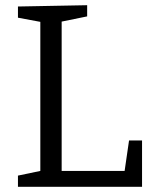

<svg xmlns="http://www.w3.org/2000/svg" viewBox="-20 -718 593 738"><path d="M476 -178H526V0H49V-43L135 -61V-634L49 -650V-693L315 -698V-655L217 -635V-61H459Z"/></svg>

Font: Bitter
Style: Regular
Weight: 400
Designer: Sol Matas, and Bitter project Authors
Foundry: Sol Matas
Version: Version 2.001